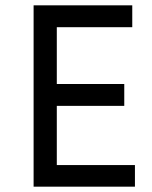

<svg xmlns="http://www.w3.org/2000/svg" viewBox="-20 -700 571 720"><path d="M486 -81V0H106V-680H476V-598H193V-385H446V-303H193V-81Z"/></svg>

Font: Inria Sans
Style: Regular
Weight: 400
Designer: Black Foundry Team
Foundry: Black Foundry
Version: Version 1.2; ttfautohint (v1.8.3)